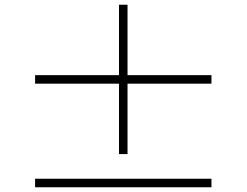

<svg xmlns="http://www.w3.org/2000/svg" viewBox="-20 -817 1040 810"><path d="M872 -464V-500H518V-797H482V-500H128V-464H482V-167H518V-464ZM872 -63H128V-27H872Z"/></svg>

Font: Harano Aji Gothic ExtraLight
Style: Regular
Weight: 250
Foundry: Masamichi Hosoda
Version: HaranoAjiGothic-ExtraLight version 20230610;ttx 4.39.4